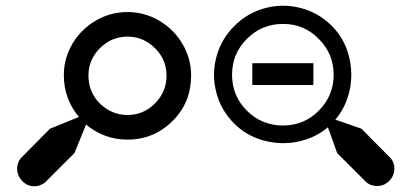

<svg xmlns="http://www.w3.org/2000/svg" viewBox="-20 -629 1439 671"><path d="M584 -207Q518.1 -141.1 425.8 -141.1Q343.8 -141.1 280.8 -193.8L240.2 -94.2L136.2 9.8Q118.7 22 100.1 22Q75.7 22 57.9 3.7Q40 -14.6 40 -39.1Q40 -60.5 51.8 -75.2L154.8 -179.2L255.9 -220.2Q203.1 -283.2 203.1 -366.2Q203.1 -425.8 233.4 -476.6Q263.7 -527.3 314.9 -557.1Q366.2 -586.9 425.8 -586.9Q484.9 -586.9 536.1 -556.9Q587.4 -526.9 617.7 -475.6Q647.9 -424.3 647.9 -365.2Q647.9 -271 584 -207ZM329.1 -267.1Q370.6 -227.1 425.8 -227.1Q481.4 -227.1 521.7 -267.6Q562 -308.1 562 -365.2Q562 -420.9 521.5 -460.9Q481 -501 425.8 -501Q369.6 -501 329.3 -460.7Q289.1 -420.4 289.1 -365.2Q289.1 -307.1 329.1 -267.1Z M798.8 -196.8Q752.4 -243.2 736.1 -305.2Q719.7 -367.2 736.1 -429.4Q752.4 -491.7 798.8 -538.1Q845.2 -584.5 907.2 -600.8Q969.2 -617.2 1031.5 -600.8Q1093.8 -584.5 1140.1 -538.1Q1183.1 -495.1 1199 -434.1Q1214.8 -373 1201.9 -313.7Q1189 -254.4 1151.9 -210.9L1243.2 -179.2L1346.2 -75.2Q1359.9 -58.1 1358.2 -35.4Q1356.4 -12.7 1339.8 3.9Q1324.2 19.5 1302.2 21Q1280.3 22.5 1262.2 9.8L1158.2 -94.2L1126 -184.1Q1082 -147 1022.7 -134.3Q963.4 -121.6 902.6 -137.7Q841.8 -153.8 798.8 -196.8ZM1093.8 -242.2Q1146 -293.9 1146 -367.7Q1146 -441.4 1093.8 -493.2Q1043 -545.4 969 -545.4Q895 -545.4 842.8 -493.2Q791 -441.4 791 -367.7Q791 -293.9 842.8 -242.2Q895 -190.4 969 -190.4Q1043 -190.4 1093.8 -242.2ZM861.8 -408.2H1075.2V-332H861.8Z"/></svg>

Font: Modern Pictograms
Style: Normal
Weight: 400
Designer: John Caserta
Foundry: John Caserta
Version: 1.000